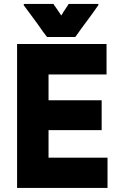

<svg xmlns="http://www.w3.org/2000/svg" viewBox="-20 -930 590 960"><path d="M286.1 -852.5Q289.1 -857.4 292 -861.3Q293.9 -866.2 296.9 -870.1Q300.8 -875 303.7 -879.9Q307.6 -885.7 310.5 -890.6Q313.5 -895.5 317.4 -900.4Q320.3 -905.3 323.2 -910.2Q325.2 -910.2 326.2 -910.2Q328.1 -910.2 329.1 -910.2Q343.8 -910.2 358.4 -910.2Q373 -910.2 387.7 -910.2Q397.5 -910.2 407.2 -910.2Q417 -910.2 426.8 -910.2Q437.5 -910.2 449.2 -910.2Q460 -910.2 470.7 -910.2Q471.7 -908.2 472.7 -905.3Q470.7 -901.4 464.8 -894.5Q453.1 -877.9 441.4 -861.3Q428.7 -844.7 417 -828.1Q408.2 -816.4 400.4 -805.7Q391.6 -793.9 383.8 -783.2Q377 -773.4 370.1 -763.7Q363.3 -754.9 356.4 -745.1Q354.5 -745.1 353.5 -745.1Q352.5 -745.1 350.6 -745.1Q335.9 -745.1 321.3 -745.1Q306.6 -745.1 291 -745.1Q281.2 -745.1 271.5 -745.1Q260.7 -745.1 251 -745.1Q241.2 -745.1 232.4 -745.1Q223.6 -745.1 214.8 -745.1Q213.9 -746.1 213.9 -747.1Q212.9 -748 211.9 -749Q208 -753.9 204.1 -759.8Q200.2 -764.6 196.3 -769.5Q188.5 -781.2 180.7 -792Q171.9 -803.7 164.1 -815.4Q155.3 -826.2 147.5 -837.9Q138.7 -848.6 130.9 -860.4Q122.1 -871.1 114.3 -882.8Q106.4 -893.6 97.7 -905.3Q98.6 -906.2 100.6 -910.2Q105.5 -910.2 114.3 -910.2Q128.9 -910.2 143.6 -910.2Q157.2 -910.2 171.9 -910.2Q182.6 -910.2 192.4 -910.2Q202.1 -910.2 211.9 -910.2Q220.7 -910.2 229.5 -910.2Q238.3 -910.2 247.1 -910.2Q248 -909.2 249 -908.2Q250 -906.2 250 -905.3Q254.9 -898.4 260.7 -890.6Q265.6 -883.8 270.5 -876Q273.4 -871.1 277.3 -866.2Q280.3 -861.3 284.2 -855.5Q284.2 -855.5 285.2 -854.5Q285.2 -853.5 286.1 -852.5ZM222.7 -279.3Q222.7 -263.7 222.7 -248Q222.7 -233.4 222.7 -217.8Q222.7 -205.1 222.7 -193.4Q222.7 -180.7 222.7 -168.9Q222.7 -162.1 222.7 -155.3Q222.7 -148.4 222.7 -141.6Q253.9 -141.6 285.2 -141.6Q316.4 -141.6 346.7 -141.6Q370.1 -141.6 393.6 -141.6Q416 -141.6 439.5 -141.6Q459 -141.6 478.5 -141.6Q498 -141.6 517.6 -141.6Q517.6 -139.6 517.6 -136.7Q517.6 -134.8 517.6 -131.8Q517.6 -117.2 517.6 -101.6Q517.6 -86.9 517.6 -72.3Q517.6 -61.5 517.6 -51.8Q517.6 -41 517.6 -31.2Q517.6 -20.5 517.6 -10.7Q517.6 0 517.6 9.8Q515.6 9.8 512.7 9.8Q510.7 9.8 507.8 9.8Q459 9.8 409.2 9.8Q360.4 9.8 311.5 9.8Q277.3 9.8 243.2 9.8Q210 9.8 175.8 9.8Q148.4 9.8 120.1 9.8Q92.8 9.8 65.4 9.8Q65.4 7.8 65.4 4.9Q65.4 2.9 65.4 0Q65.4 -80.1 65.4 -159.2Q65.4 -238.3 65.4 -318.4Q65.4 -373 65.4 -427.7Q65.4 -482.4 65.4 -537.1Q65.4 -580.1 65.4 -623Q65.4 -667 65.4 -710Q67.4 -710 70.3 -710Q72.3 -710 75.2 -710Q124 -710 171.9 -710Q220.7 -710 269.5 -710Q302.7 -710 335.9 -710Q370.1 -710 403.3 -710Q430.7 -710 458 -710Q485.4 -710 512.7 -710Q512.7 -707 512.7 -705.1Q512.7 -702.1 512.7 -700.2Q512.7 -684.6 512.7 -669.9Q512.7 -655.3 512.7 -639.6Q512.7 -629.9 512.7 -619.1Q512.7 -609.4 512.7 -598.6Q512.7 -588.9 512.7 -578.1Q512.7 -568.4 512.7 -557.6Q510.7 -557.6 507.8 -557.6Q505.9 -557.6 502.9 -557.6Q469.7 -557.6 437.5 -557.6Q404.3 -557.6 371.1 -557.6Q348.6 -557.6 326.2 -557.6Q303.7 -557.6 280.3 -557.6Q266.6 -557.6 252 -557.6Q237.3 -557.6 222.7 -557.6Q222.7 -543.9 222.7 -529.3Q222.7 -514.6 222.7 -500Q222.7 -488.3 222.7 -476.6Q222.7 -465.8 222.7 -454.1Q222.7 -450.2 222.7 -446.3Q222.7 -442.4 222.7 -438.5Q222.7 -435.5 222.7 -433.6Q222.7 -431.6 222.7 -428.7Q251 -428.7 278.3 -428.7Q305.7 -428.7 334 -428.7Q354.5 -428.7 375 -428.7Q395.5 -428.7 416 -428.7Q434.6 -428.7 452.1 -428.7Q469.7 -428.7 488.3 -428.7Q488.3 -426.8 488.3 -423.8Q488.3 -421.9 488.3 -418.9Q488.3 -404.3 488.3 -389.6Q488.3 -375 488.3 -360.4Q488.3 -349.6 488.3 -339.8Q488.3 -329.1 488.3 -319.3Q488.3 -309.6 488.3 -298.8Q488.3 -289.1 488.3 -279.3Q485.4 -279.3 483.4 -279.3Q480.5 -279.3 477.5 -279.3Q448.2 -279.3 418 -279.3Q387.7 -279.3 357.4 -279.3Q336.9 -279.3 316.4 -279.3Q295.9 -279.3 274.4 -279.3Q267.6 -279.3 260.7 -279.3Q253.9 -279.3 247.1 -279.3Q241.2 -279.3 235.4 -279.3Q229.5 -279.3 222.7 -279.3Z"/></svg>

Font: LeFont
Style: Bold
Weight: 800
Designer: Leryon MEDIA
Version: Version 1.0